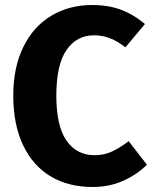

<svg xmlns="http://www.w3.org/2000/svg" viewBox="-20 -730 615 767"><path d="M559 -634 481 -541Q450 -565 420 -577Q390 -589 356 -589Q286 -589 245.5 -530Q205 -471 205 -348Q205 -227 245.5 -168.5Q286 -110 358 -110Q396 -110 427 -124.5Q458 -139 494 -166L567 -72Q528 -33 472.5 -8Q417 17 350 17Q254 17 183 -25Q112 -67 72.5 -149.5Q33 -232 33 -348Q33 -461 73.5 -543Q114 -625 185.5 -667.5Q257 -710 348 -710Q413 -710 463.5 -691Q514 -672 559 -634Z"/></svg>

Font: FiraGOUPP
Style: Bold
Weight: 700
Designer: bBox Type
Foundry: bBox Type GmbH
Version: Version 1.001